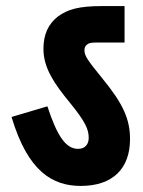

<svg xmlns="http://www.w3.org/2000/svg" viewBox="-20 -642 471 632"><path d="M408 -184C408 -249 386 -300 316 -385C269 -443 258 -458 258 -476C258 -484 260 -490 266 -495C273 -501 281 -502 300 -502H390V-622H317C238 -622 203 -611 171 -588C139 -563 123 -529 123 -481C123 -418 159 -366 210 -304C262 -240 272 -216 272 -188C272 -167 260 -152 237 -152C198 -152 169 -191 136 -292L18 -257C72 -76 154 -30 246 -30C351 -30 408 -87 408 -184Z"/></svg>

Font: Noto Sans Devanagari UI ExtraCondensed ExtraBold
Style: Regular
Weight: 800
Width: 2
Designer: Jelle Bosma - Monotype Design Team
Foundry: Monotype Imaging Inc.
Version: Version 2.003